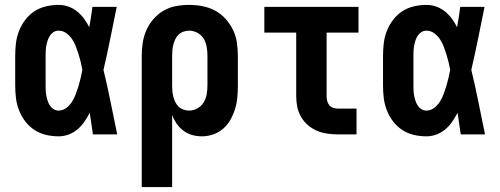

<svg xmlns="http://www.w3.org/2000/svg" viewBox="-20 -548 2040 783"><path d="M219 8Q193 8 167.5 2Q142 -4 120.5 -18Q99 -32 83 -53Q67 -74 57.5 -98.5Q48 -123 45 -148.5Q42 -174 42 -200V-320Q42 -346 45 -371.5Q48 -397 57.5 -421.5Q67 -446 83 -467Q99 -488 120.5 -502Q142 -516 167.5 -522Q193 -528 219 -528Q240 -528 259.5 -521Q279 -514 295 -501Q311 -488 323 -471.5Q335 -455 344 -437Q348 -457 351 -478Q354 -499 357 -520H456Q443 -456 430 -391.5Q417 -327 402 -263Q418 -198 431 -132Q444 -66 458 0H359Q356 -22 352.5 -44Q349 -66 346 -88Q336 -69 324 -51.5Q312 -34 296 -20.5Q280 -7 260 0.5Q240 8 219 8ZM219 -97Q236 -97 250.5 -108Q265 -119 274 -133.5Q283 -148 289 -164Q295 -180 300 -196.5Q305 -213 309 -230Q313 -247 316 -263Q313 -280 309 -296Q305 -312 300 -328Q295 -344 289 -359.5Q283 -375 273.5 -389Q264 -403 250 -413Q236 -423 219 -423Q208 -423 199 -417.5Q190 -412 184 -403Q178 -394 174.5 -383.5Q171 -373 169 -362.5Q167 -352 166.5 -341.5Q166 -331 166 -320V-200Q166 -189 166.5 -178.5Q167 -168 169 -157.5Q171 -147 174.5 -136.5Q178 -126 184 -117Q190 -108 199 -102.5Q208 -97 219 -97Z M558 215V-320Q558 -347 562 -373.5Q566 -400 577 -425Q588 -450 606 -470.5Q624 -491 647 -504.5Q670 -518 697 -523Q724 -528 751 -528Q778 -528 805 -523Q832 -518 856.5 -505Q881 -492 899.5 -471.5Q918 -451 930 -426.5Q942 -402 946 -374.5Q950 -347 950 -320V-200Q950 -176 948 -152Q946 -128 939 -105Q932 -82 920.5 -61Q909 -40 891 -24Q873 -8 850 0Q827 8 803 8Q783 8 763.5 2.5Q744 -3 728 -15Q712 -27 700.5 -43.5Q689 -60 682 -78V215ZM751 -97Q769 -97 785 -106Q801 -115 810.5 -130.5Q820 -146 823 -164Q826 -182 826 -200V-320Q826 -338 823 -356Q820 -374 811 -389.5Q802 -405 785.5 -414Q769 -423 751 -423Q740 -423 728.5 -419Q717 -415 708.5 -407Q700 -399 695 -388.5Q690 -378 687 -366.5Q684 -355 683 -343.5Q682 -332 682 -320V-200Q682 -188 683 -176.5Q684 -165 687 -153.5Q690 -142 695 -131.5Q700 -121 708.5 -113Q717 -105 728 -101Q739 -97 751 -97Z M1358 0Q1337 0 1315 -3Q1293 -6 1273 -14.5Q1253 -23 1236 -37.5Q1219 -52 1208 -71Q1197 -90 1192.5 -111.5Q1188 -133 1188 -155V-415H1058V-520H1442V-415H1312V-155Q1312 -145 1314.5 -135.5Q1317 -126 1323.5 -118.5Q1330 -111 1339.5 -108Q1349 -105 1358 -105H1434V0Z M1719 8Q1693 8 1667.5 2Q1642 -4 1620.5 -18Q1599 -32 1583 -53Q1567 -74 1557.5 -98.5Q1548 -123 1545 -148.5Q1542 -174 1542 -200V-320Q1542 -346 1545 -371.5Q1548 -397 1557.5 -421.5Q1567 -446 1583 -467Q1599 -488 1620.5 -502Q1642 -516 1667.5 -522Q1693 -528 1719 -528Q1740 -528 1759.5 -521Q1779 -514 1795 -501Q1811 -488 1823 -471.5Q1835 -455 1844 -437Q1848 -457 1851 -478Q1854 -499 1857 -520H1956Q1943 -456 1930 -391.5Q1917 -327 1902 -263Q1918 -198 1931 -132Q1944 -66 1958 0H1859Q1856 -22 1852.5 -44Q1849 -66 1846 -88Q1836 -69 1824 -51.5Q1812 -34 1796 -20.5Q1780 -7 1760 0.5Q1740 8 1719 8ZM1719 -97Q1736 -97 1750.5 -108Q1765 -119 1774 -133.5Q1783 -148 1789 -164Q1795 -180 1800 -196.5Q1805 -213 1809 -230Q1813 -247 1816 -263Q1813 -280 1809 -296Q1805 -312 1800 -328Q1795 -344 1789 -359.5Q1783 -375 1773.5 -389Q1764 -403 1750 -413Q1736 -423 1719 -423Q1708 -423 1699 -417.5Q1690 -412 1684 -403Q1678 -394 1674.5 -383.5Q1671 -373 1669 -362.5Q1667 -352 1666.5 -341.5Q1666 -331 1666 -320V-200Q1666 -189 1666.5 -178.5Q1667 -168 1669 -157.5Q1671 -147 1674.5 -136.5Q1678 -126 1684 -117Q1690 -108 1699 -102.5Q1708 -97 1719 -97Z"/></svg>

Font: Iosevka SS04 Extrabold
Style: Regular
Weight: 800
Monospace: yes
Designer: Belleve Invis
Foundry: Belleve Invis
Version: Version 19.0.0; ttfautohint (v1.8.4)